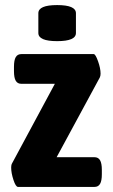

<svg xmlns="http://www.w3.org/2000/svg" viewBox="-20 -736 445 756"><path d="M24 -76Q24 -84 26 -90L196 -406H64Q49 -406 42 -418Q35 -430 35 -456V-473Q35 -499 42 -511Q49 -523 64 -523H349Q356 -523 366 -495Q376 -467 376 -446Q376 -437 373 -431L203 -117H352Q367 -117 374 -105Q381 -93 381 -67V-50Q381 -24 374 -12Q367 0 352 0H51Q42 0 33 -27.5Q24 -55 24 -76ZM131 -606V-684Q131 -716 205 -716Q279 -716 279 -684V-606Q279 -574 205 -574Q131 -574 131 -606Z"/></svg>

Font: Asap Condensed
Style: Bold
Weight: 700
Designer: Pablo Cosgaya
Foundry: Omnibus-Type
Version: Version 1.010; ttfautohint (v1.8)